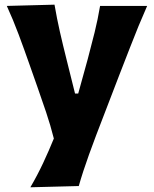

<svg xmlns="http://www.w3.org/2000/svg" viewBox="-20 -586 662 827"><path d="M110.8 220.7Q141.1 168.9 166 115.7Q190.9 62.5 211.9 10.7Q197.8 -45.4 178.7 -102.3Q159.7 -159.2 140.6 -212.9L105 -314Q84 -374 60.3 -437.5Q36.6 -501 9.3 -560.5L214.8 -565.9Q225.1 -505.9 238 -449Q251 -392.1 266.1 -332L303.2 -183.1H316.9L357.9 -331.5Q373.5 -389.6 387.5 -446.3Q401.4 -502.9 411.1 -560.5H613.8Q593.8 -515.1 576.4 -472.9Q559.1 -430.7 539.6 -380.4Q520 -330.1 492.7 -259.8L432.1 -102.1Q390.6 4.4 363.5 79.6Q336.4 154.8 319.3 215.3Z"/></svg>

Font: Pinar DS4-Bold
Style: Regular
Weight: 700
Designer: Amin Abedi
Version: Version 2.000